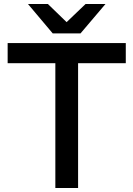

<svg xmlns="http://www.w3.org/2000/svg" viewBox="-20 -934 663 954"><path d="M255 0H368V-620H605V-720H18V-620H255ZM242 -768H380L504 -914H405L311 -824L218 -914H119Z"/></svg>

Font: Aspekta 500
Style: Regular
Weight: 500
Designer: Ivo Dolenc
Version: Version 2.100